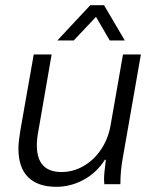

<svg xmlns="http://www.w3.org/2000/svg" viewBox="-20 -710 590 740"><path d="M51 -138Q51 -161 58 -205L110 -500H179L128 -206Q122 -175 122 -150Q122 -47 217 -47Q262 -47 302 -70Q342 -93 369.5 -134Q397 -175 406 -226L454 -500H523L453 -100Q444 -52 444 0H382L381 -20Q381 -40 388 -94H384Q353 -45 303 -17.5Q253 10 197 10Q126 10 88.5 -27Q51 -64 51 -138ZM328 -690H381L461 -554H403L350 -645L264 -554H201Z"/></svg>

Font: Sarabun Light
Style: Italic
Weight: 300
Italic angle: -10°
Designer: Suppakit Chalermlarp | Katatrad Co.,Ltd.
Foundry: Cadson Demak Co.,Ltd.
Version: Version 1.000; ttfautohint (v1.6)